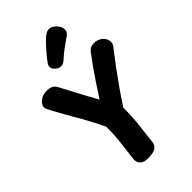

<svg xmlns="http://www.w3.org/2000/svg" viewBox="-312 -1158 1271 1271"><g transform="rotate(-45 324.0 -522.0)"><path d="M32 -693Q22 -712 31.5 -731.5Q41 -751 63.5 -764.5Q86 -778 116 -778Q149 -778 165 -767.5Q181 -757 189 -740Q202 -716 218 -685.5Q234 -655 251 -623Q268 -591 283 -563Q298 -535 309.5 -515Q321 -495 324 -489Q362 -548 391.5 -592.5Q421 -637 448.5 -675.5Q476 -714 506 -754Q516 -767 528 -773.5Q540 -780 561 -780Q596 -780 618.5 -762Q641 -744 646.5 -719Q652 -694 637 -674Q596 -622 557 -569.5Q518 -517 479 -461.5Q440 -406 397 -340Q398 -262 389 -186.5Q380 -111 373 -45Q370 -17 349 -2Q328 13 279 13Q237 14 219 -5.5Q201 -25 204 -51Q211 -118 220 -186Q229 -254 228 -331Q180 -432 129.5 -517.5Q79 -603 32 -693ZM300 -825Q281 -825 262 -840.5Q243 -856 243 -876Q243 -885 246 -892Q249 -899 254 -905Q269 -927 291.5 -953.5Q314 -980 336.5 -1003.5Q359 -1027 374 -1039Q384 -1047 395 -1052Q406 -1057 417 -1057Q434 -1057 451 -1045Q468 -1033 479 -1016Q490 -999 490 -980Q490 -957 471 -943Q456 -932 416.5 -904.5Q377 -877 338 -841Q321 -825 300 -825Z"/></g></svg>

Font: Playpen Sans
Style: Bold
Weight: 700
Designer: Laura Meseguer, Veronika Burian, José Scaglione
Foundry: TypeTogether
Version: Version 1.001